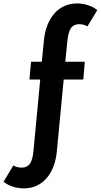

<svg xmlns="http://www.w3.org/2000/svg" viewBox="-117 -815 570 1086"><path d="M17.7 250.5Q-15 250.5 -45.5 240.5Q-75.9 230.5 -96.8 212.7L-41.4 120.5Q-32.3 126.8 -19.8 130Q-7.3 133.2 5.5 133.2Q35.9 133.2 51.8 111.4Q67.7 89.5 72.3 38.2L110.5 -365H49.5L58.6 -465.9H119.5L131.4 -585.9Q135.9 -634.5 151.4 -673.2Q166.8 -711.8 190.9 -739.1Q215 -766.4 247.5 -780.9Q280 -795.5 318.6 -795.5Q351.4 -795.5 381.6 -785.5Q411.8 -775.5 433.2 -757.7L377.3 -665.5Q368.2 -671.8 355.7 -675Q343.2 -678.2 330.9 -678.2Q300 -678.2 284.5 -656.6Q269.1 -635 264.1 -583.2L252.3 -465.9H362.7L354.1 -365H243.2L204.5 40.5Q200 89.1 184.8 128Q169.5 166.8 145.5 194.1Q121.4 221.4 89.1 235.9Q56.8 250.5 17.7 250.5Z"/></svg>

Font: Spartan
Style: Bold
Weight: 700
Designer: Matt Bailey, Mirko Velimirovic
Foundry: Matt Bailey
Version: Version 1.005